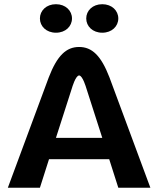

<svg xmlns="http://www.w3.org/2000/svg" viewBox="-20 -878 740 898"><path d="M316.7 -791.7C316.7 -828.3 286.7 -858.3 241.7 -858.3C196.7 -858.3 166.7 -828.3 166.7 -791.7C166.7 -755 196.7 -725 241.7 -725C286.7 -725 316.7 -755 316.7 -791.7ZM533.3 -791.7C533.3 -828.3 503.3 -858.3 458.3 -858.3C413.3 -858.3 383.3 -828.3 383.3 -791.7C383.3 -755 413.3 -725 458.3 -725C503.3 -725 533.3 -755 533.3 -791.7ZM350 -658.3C290 -658.3 247.5 -618.3 208.3 -516.7L16.7 0H166.7L209.2 -133.3H490.8L533.3 0H683.3L491.7 -516.7C452.5 -618.3 410 -658.3 350 -658.3ZM458.3 -233.3H241.7L316.7 -466.7C316.7 -466.7 333.3 -525 350 -525C366.7 -525 383.3 -466.7 383.3 -466.7Z"/></svg>

Font: BoonHome
Style: Bold
Weight: 700
Designer: Sungsit Sawaiwan
Foundry: Sungsit Sawaiwan
Version: Version 0.2